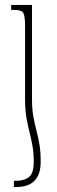

<svg xmlns="http://www.w3.org/2000/svg" viewBox="-20 -512 231 774"><path d="M81 -113V-408Q81 -449 73.5 -460.5Q66 -472 39 -472H25V-492H109V-112Q109 -72 114.5 -42Q120 -12 127 14.5Q134 41 139 70.5Q144 100 144 140Q144 242 45 242H36V217H43Q78 217 97 201.5Q116 186 116 141Q116 105 111 76.5Q106 48 99 21Q92 -6 86.5 -38Q81 -70 81 -113Z"/></svg>

Font: Noto Serif Armenian Condensed Thin
Style: Regular
Weight: 100
Width: 3
Designer: Monotype Design Team
Foundry: Monotype Imaging Inc.
Version: Version 2.008; ttfautohint (v1.8.4.7-5d5b)